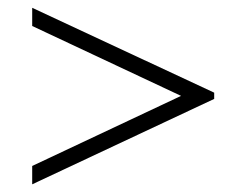

<svg xmlns="http://www.w3.org/2000/svg" viewBox="-20 -568 613 495"><path d="M532.2 -329.1V-313L63 -92.8V-140.1L446.8 -320.8L63 -501V-547.9Z"/></svg>

Font: Ortica Linear Light
Style: Regular
Weight: 300
Designer: Benedetta Bovani
Foundry: Collletttivo
Version: Version 2.000;Glyphs 3.1.2 (3151)